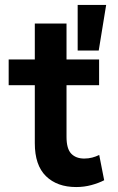

<svg xmlns="http://www.w3.org/2000/svg" viewBox="-20 -740 476 775"><path d="M287.5 15Q210.5 15 165.5 -29Q120.5 -73 120.5 -162V-645H248.5V-500H380V-396H248.5V-187.5Q248.5 -139.5 267.5 -119.8Q286.5 -100 320 -100Q337 -100 352.2 -104Q367.5 -108 380.5 -114.5L400.5 -12.5Q378.5 -1 349 7Q319.5 15 287.5 15ZM15 -396V-500H135V-396ZM293.5 -536V-720H408.5L378.5 -536Z"/></svg>

Font: Geologica Cursive Medium
Style: Regular
Weight: 500
Designer: Sindre Bremnes, Frode Helland
Foundry: Monokrom Skriftforlag AS
Version: Version 1.010;gftools[0.9.28]